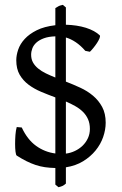

<svg xmlns="http://www.w3.org/2000/svg" viewBox="-20 -696 509 801"><path d="M109.9 -467.8Q109.9 -449.2 117.7 -435.3Q125.5 -421.4 139.2 -410.2Q152.8 -398.9 171.4 -389.9Q189.9 -380.9 210.9 -372.6V-544.4Q182.6 -543.5 163.3 -536.4Q144 -529.3 132.1 -518.6Q120.1 -507.8 115 -494.4Q109.9 -481 109.9 -467.8ZM355 -158.2Q355 -181.2 347.2 -198.7Q339.4 -216.3 325.7 -229.7Q312 -243.2 293.7 -253.4Q275.4 -263.7 254.9 -272.5V-55.2Q274.4 -57.6 292.5 -66.2Q310.5 -74.7 324.5 -88.1Q338.4 -101.6 346.7 -119.4Q355 -137.2 355 -158.2ZM254.9 69.8Q250.5 73.7 247.3 75.9Q244.1 78.1 241 79.6Q237.8 81.1 233.9 82.3Q230 83.5 224.1 85L210.9 74.2V4.9Q187.5 4.4 167.5 1.5Q147.5 -1.5 128.4 -7.8Q109.4 -14.2 90.3 -23.7Q71.3 -33.2 49.8 -46.9Q46.4 -49.3 44.7 -63.2Q43 -77.1 43 -95.5Q43 -113.8 44.4 -133.1Q45.9 -152.3 49.8 -166L70.8 -164.1Q94.2 -113.8 130.4 -87.6Q166.5 -61.5 210.9 -55.7V-289.6Q180.7 -300.8 151.6 -313Q122.6 -325.2 99.4 -342.5Q76.2 -359.9 62 -384.3Q47.9 -408.7 47.9 -444.8Q47.9 -465.3 55.9 -489Q64 -512.7 83 -533.4Q102.1 -554.2 133.3 -569.8Q164.6 -585.4 210.9 -590.8V-662.1Q217.8 -666 220.7 -668Q223.6 -669.9 226.1 -671.1Q228.5 -672.4 231.7 -673.1Q234.9 -673.8 242.2 -675.8L254.9 -665V-592.8Q277.3 -592.3 298.6 -589.1Q319.8 -585.9 338.4 -580.1Q356.9 -574.2 371.6 -566.2Q386.2 -558.1 396 -548.8Q398.9 -545.4 395.3 -536.4Q391.6 -527.3 384.8 -516.8Q377.9 -506.3 369.6 -496.1Q361.3 -485.8 355 -480L335.9 -483.9Q316.4 -506.3 295.9 -520Q275.4 -533.7 254.9 -539.6V-355.5Q285.2 -343.8 314.9 -330.1Q344.7 -316.4 368.2 -296.6Q391.6 -276.9 406.2 -249.8Q420.9 -222.7 420.9 -184.1Q420.9 -154.8 410.4 -124.5Q399.9 -94.2 378.9 -68.4Q357.9 -42.5 326.9 -23.4Q295.9 -4.4 254.9 2Z"/></svg>

Font: Gentium Kaktovik
Style: Regular
Weight: 400
Designer: J. Victor Gaultney and Annie Olsen
Foundry: SIL International
Version: Version 1.102; 2013; Maintenance release